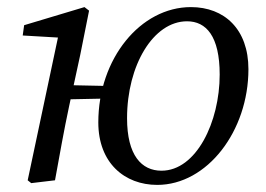

<svg xmlns="http://www.w3.org/2000/svg" viewBox="-20 -508 749 541"><path d="M68 8 135 0C148 -71 160 -140 175 -210L206 -353L231 -478L218 -488L48 -437L44 -408L164 -401L146 -415L58 0L68 8ZM118 -227 313 -231 320 -265 128 -269 118 -227ZM423 13C564 13 680 -139 680 -313C680 -426 612 -488 518 -488C376 -488 257 -343 257 -163C257 -49 331 13 423 13ZM435 -27C379 -27 338 -70 338 -175C338 -324 412 -448 507 -448C561 -448 599 -406 599 -298C599 -164 533 -27 435 -27Z"/></svg>

Font: Source Serif 4 Variable
Style: Italic
Weight: 400
Italic angle: -12°
Designer: Frank Grießhammer
Foundry: Adobe Systems Incorporated
Version: Version 4.004;hotconv 1.0.116;makeotfexe 2.5.65601